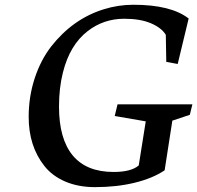

<svg xmlns="http://www.w3.org/2000/svg" viewBox="-20 -765 826 804"><path d="M724.1 -497.1 676.3 -505.9 674.3 -619.1Q656.7 -648.4 612.1 -667.5Q567.4 -686.5 500.5 -686.5Q414.1 -686.5 347.2 -634.8Q272 -576.7 243.2 -460.4Q227.1 -396.5 227.1 -318.4Q227.1 -183.6 284.4 -114.3Q341.8 -44.9 455.6 -44.9Q529.3 -44.9 561 -72.3L590.3 -256.8L460.4 -279.3L472.2 -328.1H785.6L774.9 -284.2L701.7 -259.8L669.4 -51.8Q619.1 -18.1 543.9 0.2Q468.8 18.6 377.4 18.6Q308.1 18.6 253.7 -4.6Q199.2 -27.8 166 -69.8Q100.1 -152.8 100.1 -275.4Q100.1 -360.4 125.2 -437Q150.4 -513.7 194.3 -570.3Q284.2 -685.1 412.6 -725.6Q474.1 -745.1 538.6 -745.1Q695.8 -745.1 770 -687.5Z"/></svg>

Font: Neuton
Style: Italic
Weight: 400
Italic angle: -9°
Designer: Brian M Zick
Version: Version 1.32